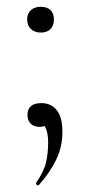

<svg xmlns="http://www.w3.org/2000/svg" viewBox="-20 -366 262 566"><path d="M102 -62Q131 -62 147.5 -41Q164 -20 164 23Q164 67 145.5 105Q127 143 95 179Q91 182 88 178.5Q85 175 87 172Q110 139 116 111.5Q122 84 122 54Q122 25 113 8Q104 -9 93 -20L131 -27Q132 -10 122 -1Q112 8 97 8Q80 8 70.5 -1.5Q61 -11 61 -27Q61 -44 71 -53Q81 -62 102 -62ZM100 -270Q82 -270 71 -280.5Q60 -291 60 -309Q60 -326 71 -336Q82 -346 100 -346Q119 -346 129 -336Q139 -326 139 -309Q139 -291 129 -280.5Q119 -270 100 -270Z"/></svg>

Font: Cormorant Garamond Light
Style: Regular
Weight: 300
Designer: Christian Thalmann (Catharsis Fonts)
Foundry: Catharsis Fonts
Version: Version 4.001